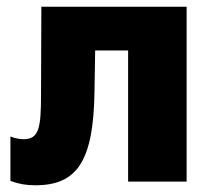

<svg xmlns="http://www.w3.org/2000/svg" viewBox="-20 -540 635 571"><path d="M85 11C209 11 258 -60 261 -267L263 -390H361V0H535V-520H103L102 -257C102 -160 96 -126 50 -126C42 -126 25 -128 11 -134V-2C35 7 57 11 85 11Z"/></svg>

Font: Fixel Display ExtraBold
Style: Regular
Weight: 800
Designer: AlfaBravo + MacPaw
Foundry: Kyrylo Tkachov, Marchela Mozhyna, Serhii Makarenko, Maria Weinstein, Zakhar Kryvoshyya
Version: Version 1.211